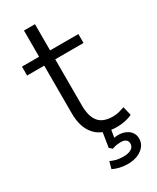

<svg xmlns="http://www.w3.org/2000/svg" viewBox="-211 -697 778 952"><g transform="rotate(-30 177.5 -221.5)"><path d="M269 8Q188 8 147 -36.5Q106 -81 106 -162V-436H8V-487H106V-637H169V-487H331V-436H169V-171Q169 -110 194 -78.5Q219 -47 276 -47Q295 -47 312 -51.5Q329 -56 343 -61L355 -11Q342 -3 317 2.5Q292 8 269 8ZM222 194Q198 194 175.5 188.5Q153 183 138 175L149 135Q168 144 183.5 147.5Q199 151 223 151Q250 151 266.5 141Q283 131 283 112Q283 98 273.5 90Q264 82 244 82Q234 82 222.5 83.5Q211 85 195 91L179 77L194 -18H239L226 58L205 53Q217 49 229 47Q241 45 251 45Q274 45 292.5 53Q311 61 322 76Q333 91 333 113Q333 137 318.5 155Q304 173 279.5 183.5Q255 194 222 194Z"/></g></svg>

Font: Nunito Sans 11pt Light
Style: Regular
Weight: 300
Version: Version 3.101;gftools[0.9.27]